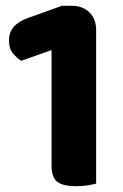

<svg xmlns="http://www.w3.org/2000/svg" viewBox="-20 -635 426 663"><path d="M53 -425Q39 -434 25 -450.5Q11 -467 11 -496Q11 -550 77 -573L194 -615H228Q266 -615 289 -592Q312 -569 312 -531V-1Q301 2 283 5Q265 8 243 8Q198 8 178 -7Q158 -22 158 -64V-462Z"/></svg>

Font: Baloo Bhai 2
Style: Bold
Weight: 700
Designer: Supriya Tembe, Noopur Datye and Ek Type
Foundry: Ek Type
Version: Version 1.640;PS 1.000;hotconv 16.6.51;makeotf.lib2.5.65220;